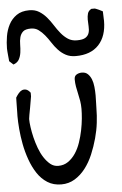

<svg xmlns="http://www.w3.org/2000/svg" viewBox="-69 -1025 680 1071"><g transform="rotate(-5 270.5 -489.5)"><path d="M19.5 -398.4Q19.5 -404.3 20 -419.4Q20.5 -434.6 20.5 -451.2Q20.5 -467.8 21 -481.9Q21.5 -496.1 21.5 -502Q28.3 -513.7 37.6 -524.9Q46.9 -536.1 57.1 -540.5Q67.4 -544.9 79.6 -542Q91.8 -539.1 104.5 -522.5V-514.6V-502Q103.5 -497.1 100.6 -479Q97.7 -460.9 93.8 -439.5Q89.8 -418 86.4 -399.9Q83 -381.8 83 -377Q83 -358.4 86.9 -330.6Q90.8 -302.7 98.1 -272.5Q105.5 -242.2 116.7 -211.9Q127.9 -181.6 143.6 -157.7Q159.2 -133.8 178.2 -118.2Q197.3 -102.5 222.7 -102.5Q253.9 -102.5 277.8 -119.1Q301.8 -135.7 319.3 -162.1Q336.9 -188.5 348.1 -221.7Q359.4 -254.9 366.2 -288.6Q373 -322.3 376 -353.5Q378.9 -384.8 378.9 -408.2Q378.9 -431.6 375.5 -452.6Q372.1 -473.6 367.2 -494.1Q362.3 -514.6 358.9 -534.7Q355.5 -554.7 355.5 -575.2Q355.5 -593.8 368.7 -601.6Q381.8 -609.4 398.4 -609.4Q418.9 -609.4 431.6 -597.2Q444.3 -585 451.7 -566.4Q459 -547.9 461.4 -523.9Q463.9 -500 463.9 -476.6Q463.9 -453.1 462.9 -432.1Q461.9 -411.1 461.9 -398.4Q461.9 -365.2 457 -323.2Q452.1 -281.2 439.9 -236.8Q427.7 -192.4 409.7 -149.4Q391.6 -106.4 365.7 -72.8Q339.8 -39.1 306.2 -18.6Q272.5 2 230.5 2Q186.5 2 153.3 -19Q120.1 -40 97.2 -74.7Q74.2 -109.4 58.6 -153.3Q43 -197.3 34.7 -241.2Q26.4 -285.2 22.9 -326.7Q19.5 -368.2 19.5 -398.4ZM-5.9 -779.3Q-5.9 -811.5 0 -847.2Q5.9 -882.8 21.5 -912.6Q37.1 -942.4 64.9 -961.9Q92.8 -981.4 136.7 -981.4Q168 -981.4 190.9 -967.3Q213.9 -953.1 231.9 -932.1Q250 -911.1 265.6 -886.2Q281.2 -861.3 298.8 -839.8Q316.4 -818.4 337.4 -804.7Q358.4 -791 386.7 -791Q419.9 -791 435.1 -800.8Q450.2 -810.5 455.1 -826.7Q460 -842.8 458.5 -862.3Q457 -881.8 457 -900.9Q457 -919.9 461.4 -935.1Q465.8 -950.2 482.4 -959H502Q504.9 -958 511.2 -955.6Q517.6 -953.1 523.9 -950.2Q530.3 -947.3 536.6 -943.8Q543 -940.4 544.9 -939.5Q544.9 -935.5 545.4 -928.2Q545.9 -920.9 545.9 -912.6Q545.9 -904.3 546.4 -896.5Q546.9 -888.7 546.9 -886.7Q546.9 -800.8 502 -752.4Q457 -704.1 373 -704.1Q340.8 -704.1 317.4 -716.8Q293.9 -729.5 275.9 -749Q257.8 -768.6 243.2 -791.5Q228.5 -814.5 212.9 -833.5Q197.3 -852.5 179.2 -865.7Q161.1 -878.9 136.7 -878.9Q105.5 -878.9 92.3 -866.7Q79.1 -854.5 74.2 -835.9Q69.3 -817.4 69.3 -794.9Q69.3 -772.5 66.4 -751Q63.5 -729.5 54.2 -712.4Q44.9 -695.3 22.5 -687.5L0 -708Q0 -710.9 -1 -720.2Q-2 -729.5 -2.9 -739.3L-4.9 -761.7Q-5.9 -773.4 -5.9 -779.3Z"/></g></svg>

Font: Gloria Hallelujah
Style: Regular
Weight: 400
Designer: Kimberly Geswein
Foundry: Kimberly Geswein
Version: Version 1.004 2010